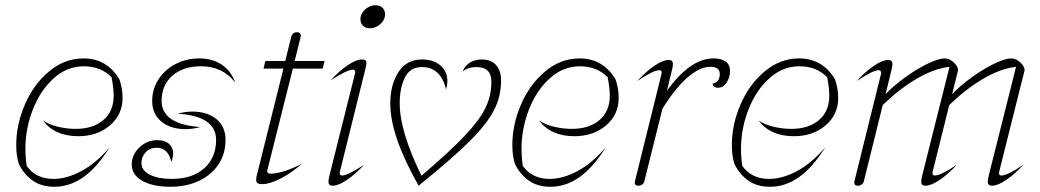

<svg xmlns="http://www.w3.org/2000/svg" viewBox="-20 -703 3969 733"><path d="M52 -77Q42 -107 42 -149Q42 -228 75.5 -305Q109 -382 168 -431Q227 -480 299 -480Q388 -480 436 -400Q448 -364 448 -330Q448 -265 399.5 -224Q351 -183 279 -183Q189 -183 144 -243Q166 -228 200 -219.5Q234 -211 269 -211Q335 -211 374.5 -244.5Q414 -278 414 -338Q414 -366 406 -408Q365 -450 300 -450Q236 -450 185 -404Q134 -358 105.5 -285Q77 -212 77 -135Q77 -102 82 -69Q118 -20 184 -20Q235 -20 291 -50Q347 -80 399 -141Q350 -63 298 -26.5Q246 10 188 10Q137 10 103.5 -14.5Q70 -39 52 -77Z M561 -317Q561 -364 586 -401.5Q611 -439 652 -459.5Q693 -480 740 -480Q792 -480 827.5 -455.5Q863 -431 878 -388Q830 -450 747 -450Q679 -450 638 -414Q597 -378 597 -318Q597 -273 634.5 -248Q672 -223 745 -218Q716 -210 689 -210Q631 -210 596 -239Q561 -268 561 -317ZM483 -75Q483 -112 512 -140Q541 -168 581 -168Q609 -168 625 -154Q641 -140 641 -117Q641 -102 634 -85Q622 -139 578 -139Q552 -139 536 -121.5Q520 -104 520 -81Q520 -52 552 -36Q584 -20 636 -20Q714 -20 759.5 -60.5Q805 -101 805 -169Q805 -260 658 -269Q688 -277 714 -277Q771 -277 806 -248.5Q841 -220 841 -169Q841 -115 813.5 -74.5Q786 -34 738.5 -12Q691 10 630 10Q564 10 523.5 -12.5Q483 -35 483 -75Z M1001 -55Q1000 -53 1000 -50Q1000 -40 1014 -40Q1033 -40 1063.5 -49Q1094 -58 1133 -78Q1093 -43 1051.5 -21.5Q1010 0 981 0Q969 0 963.5 -3.5Q958 -7 958 -16Q958 -27 962 -40L1062 -441H986L993 -470H1069L1092 -563Q1097 -580 1114 -580Q1122 -580 1126 -575Q1130 -570 1128 -563L1105 -470H1219L1212 -441H1098Z M1356 -629Q1356 -651 1374 -667Q1392 -683 1414 -683Q1430 -683 1440 -673.5Q1450 -664 1450 -649Q1450 -627 1432 -611Q1414 -595 1392 -595Q1376 -595 1366 -604.5Q1356 -614 1356 -629ZM1234 -9Q1234 -19 1238 -34L1335 -421Q1336 -424 1336 -429Q1336 -437 1327 -437Q1305 -437 1242 -396Q1275 -432 1307.5 -454Q1340 -476 1362 -476Q1371 -476 1375 -473Q1379 -470 1379 -463Q1379 -456 1374 -436L1278 -49Q1277 -46 1277 -41Q1277 -33 1286 -33Q1308 -33 1370 -74Q1338 -39 1305 -16.5Q1272 6 1250 6Q1234 6 1234 -9Z M1470 -308Q1470 -379 1501 -427.5Q1532 -476 1591 -476Q1634 -476 1661 -453.5Q1688 -431 1688 -393Q1688 -380 1683 -362Q1662 -447 1591 -447Q1546 -447 1526 -407.5Q1506 -368 1506 -308Q1506 -202 1589 -32Q1699 -126 1755 -185.5Q1811 -245 1833.5 -291.5Q1856 -338 1856 -391Q1856 -447 1799 -447Q1768 -447 1746 -430Q1755 -453 1774.5 -464.5Q1794 -476 1819 -476Q1855 -476 1874 -454.5Q1893 -433 1893 -396Q1893 -336 1866.5 -283.5Q1840 -231 1773.5 -164.5Q1707 -98 1578 6Q1522 -94 1496 -170.5Q1470 -247 1470 -308Z M1946 -77Q1936 -107 1936 -149Q1936 -228 1969.5 -305Q2003 -382 2062 -431Q2121 -480 2193 -480Q2282 -480 2330 -400Q2342 -364 2342 -330Q2342 -265 2293.5 -224Q2245 -183 2173 -183Q2083 -183 2038 -243Q2060 -228 2094 -219.5Q2128 -211 2163 -211Q2229 -211 2268.5 -244.5Q2308 -278 2308 -338Q2308 -366 2300 -408Q2259 -450 2194 -450Q2130 -450 2079 -404Q2028 -358 1999.5 -285Q1971 -212 1971 -135Q1971 -102 1976 -69Q2012 -20 2078 -20Q2129 -20 2185 -50Q2241 -80 2293 -141Q2244 -63 2192 -26.5Q2140 10 2082 10Q2031 10 1997.5 -14.5Q1964 -39 1946 -77Z M2404 -11 2505 -419Q2506 -422 2506 -427Q2506 -435 2497 -435Q2486 -435 2466.5 -425.5Q2447 -416 2413 -394Q2446 -430 2478.5 -452Q2511 -474 2533 -474Q2549 -474 2549 -459Q2549 -449 2545 -434L2526 -356Q2615 -480 2704 -480Q2734 -480 2750.5 -468Q2767 -456 2767 -432Q2767 -408 2754 -388Q2741 -368 2721 -368Q2704 -368 2700 -384Q2712 -385 2720 -394.5Q2728 -404 2728 -420Q2728 -448 2692 -448Q2652 -448 2605 -407.5Q2558 -367 2509 -288L2440 -11Q2438 -3 2431.5 1.5Q2425 6 2417 6Q2409 6 2405.5 1.5Q2402 -3 2404 -11Z M2784 -77Q2774 -107 2774 -149Q2774 -228 2807.5 -305Q2841 -382 2900 -431Q2959 -480 3031 -480Q3120 -480 3168 -400Q3180 -364 3180 -330Q3180 -265 3131.5 -224Q3083 -183 3011 -183Q2921 -183 2876 -243Q2898 -228 2932 -219.5Q2966 -211 3001 -211Q3067 -211 3106.5 -244.5Q3146 -278 3146 -338Q3146 -366 3138 -408Q3097 -450 3032 -450Q2968 -450 2917 -404Q2866 -358 2837.5 -285Q2809 -212 2809 -135Q2809 -102 2814 -69Q2850 -20 2916 -20Q2967 -20 3023 -50Q3079 -80 3131 -141Q3082 -63 3030 -26.5Q2978 10 2920 10Q2869 10 2835.5 -14.5Q2802 -39 2784 -77Z M3242 -11 3343 -419Q3344 -421 3344 -425Q3344 -429 3341.5 -432Q3339 -435 3335 -435Q3324 -435 3304.5 -425.5Q3285 -416 3251 -394Q3284 -430 3316.5 -452Q3349 -474 3371 -474Q3387 -474 3387 -459Q3387 -449 3383 -434L3361 -344Q3393 -377 3437.5 -409Q3482 -441 3523 -460.5Q3564 -480 3586 -480Q3606 -480 3623 -463Q3640 -446 3637 -432L3615 -344Q3647 -377 3691.5 -409Q3736 -441 3777 -460.5Q3818 -480 3840 -480Q3860 -480 3877 -463Q3894 -446 3891 -432L3795 -49Q3794 -46 3794 -41Q3794 -33 3803 -33Q3826 -33 3887 -74Q3855 -39 3822 -16.5Q3789 6 3767 6Q3751 6 3751 -9Q3751 -19 3755 -34L3859 -448Q3799 -441 3733 -402Q3667 -363 3604 -302L3541 -49Q3540 -46 3540 -41Q3540 -33 3549 -33Q3571 -33 3633 -74Q3601 -39 3568 -16.5Q3535 6 3513 6Q3497 6 3497 -9Q3497 -19 3501 -34L3605 -448Q3545 -441 3479 -402Q3413 -363 3350 -302L3278 -11Q3276 -3 3269.5 1.5Q3263 6 3255 6Q3247 6 3243.5 1.5Q3240 -3 3242 -11Z"/></svg>

Font: Srisakdi
Style: Regular
Weight: 400
Designer: Cadson Demak Co.,Ltd.
Foundry: Cadson Demak Co.,Ltd.
Version: Version 1.000